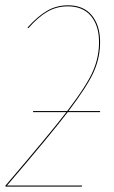

<svg xmlns="http://www.w3.org/2000/svg" viewBox="-21 -690 421 710"><path d="M349.1 -275.4H229.5Q164.1 -189.9 4.9 -3.9H283.2L281.2 0H-1L-0.5 -3.9Q163.1 -195.3 224.6 -275.4H101.1L101.6 -279.3H227.5Q300.3 -374.5 323.2 -428Q346.2 -481.4 345.2 -538.6Q344.2 -596.7 314.7 -631.6Q285.2 -666.5 230 -666.5Q188 -666.5 153.8 -646.5Q119.6 -626.5 84 -585.9L80.6 -587.9Q117.7 -629.4 152.8 -649.9Q188 -670.4 230.5 -670.4Q287.1 -670.4 317.6 -634.3Q348.1 -598.1 349.1 -538.6Q350.1 -480.5 326.7 -426.5Q303.2 -372.6 232.4 -279.3H349.1Z"/></svg>

Font: Fira Sans Compressed Four
Style: Italic
Weight: 100
Width: 3
Italic angle: -8°
Designer: Carrois Corporate & Edenspiekermann AG
Foundry: Carrois Corporate GbR & Edenspiekermann AG
Version: Version 4.203;PS 004.203;hotconv 1.0.88;makeotf.lib2.5.64775